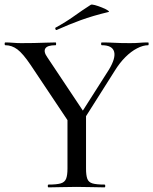

<svg xmlns="http://www.w3.org/2000/svg" viewBox="-22 -808 661 828"><path d="M306 -285 448 -508Q478 -558 470 -585.5Q462 -613 417 -613Q414 -613 414 -619Q414 -625 417 -625Q446 -625 471.5 -623.5Q497 -622 539 -622Q564 -622 579.5 -623.5Q595 -625 617 -625Q619 -625 619 -619Q619 -613 617 -613Q595 -613 569 -599.5Q543 -586 518.5 -561.5Q494 -537 473 -503L325 -269ZM281 -272 110 -528Q77 -577 53 -595Q29 -613 1 -613Q-2 -613 -2 -619Q-2 -625 1 -625Q17 -625 35 -623.5Q53 -622 69 -622Q97 -622 124 -622.5Q151 -623 175.5 -624Q200 -625 218 -625Q220 -625 220 -619Q220 -613 218 -613Q182 -613 173.5 -599Q165 -585 182 -561L344 -318ZM269 -310 349 -319V-81Q349 -52 354.5 -37Q360 -22 377 -17Q394 -12 429 -12Q432 -12 432 -6Q432 0 429 0Q405 0 374.5 -1Q344 -2 308 -2Q274 -2 242.5 -1Q211 0 187 0Q184 0 184 -6Q184 -12 187 -12Q222 -12 239.5 -17Q257 -22 263 -37Q269 -52 269 -81ZM223 -679Q219 -677 217 -682.5Q215 -688 218 -689Q262 -713 297.5 -738.5Q333 -764 369 -787Q373 -790 387.5 -786Q402 -782 418 -775.5Q434 -769 443 -763Q452 -757 445 -756Q378 -740 326 -721Q274 -702 223 -679Z"/></svg>

Font: Cormorant Medium
Style: Regular
Weight: 500
Designer: Christian Thalmann (Catharsis Fonts)
Foundry: Catharsis Fonts
Version: Version 4.000